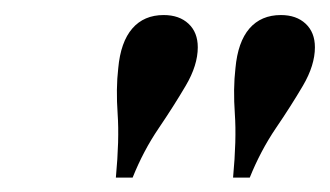

<svg xmlns="http://www.w3.org/2000/svg" viewBox="-20 -609 445 259"><path d="M136.3 -369.4Q141.1 -421 138.7 -455.2Q136.3 -489.5 139.5 -516.9Q142.7 -552.4 158.5 -570.6Q174.2 -588.7 200.8 -588.7Q221.8 -588.7 234.3 -577Q246.8 -565.3 246.8 -545.2Q246.8 -521 230.6 -493.5Q214.5 -466.1 194 -435.9Q173.4 -405.6 158.9 -369.4ZM294.4 -369.4Q299.2 -421 296.8 -455.2Q294.4 -489.5 297.6 -516.9Q300.8 -552.4 316.5 -570.6Q332.3 -588.7 358.9 -588.7Q379.8 -588.7 392.3 -577Q404.8 -565.3 404.8 -545.2Q404.8 -521 388.7 -493.5Q372.6 -466.1 352 -435.9Q331.5 -405.6 316.9 -369.4Z"/></svg>

Font: Playfair 5pt SemiExpanded Light Medium
Style: Italic
Weight: 500
Italic angle: -15.6°
Version: Version 2.001;gftools[0.9.30]